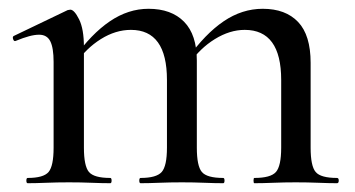

<svg xmlns="http://www.w3.org/2000/svg" viewBox="-20 -417 808 437"><path d="M559 0Q557 0 557 -6Q557 -12 559 -12Q596 -12 608 -25.5Q620 -39 620 -81V-235Q620 -349 537 -349Q503 -349 469 -328Q435 -307 411 -272L407 -284Q447 -340 489 -368.5Q531 -397 578 -397Q630 -397 658.5 -367Q687 -337 687 -274V-81Q687 -39 698.5 -25.5Q710 -12 747 -12Q751 -12 751 -6Q751 0 747 0Q729 0 704.5 -1Q680 -2 653 -2Q627 -2 602.5 -1Q578 0 559 0ZM300 0Q297 0 297 -6Q297 -12 300 -12Q336 -12 348 -25.5Q360 -39 360 -81V-235Q360 -349 278 -349Q243 -349 209.5 -328Q176 -307 152 -272L148 -284Q188 -340 230 -368.5Q272 -397 318 -397Q370 -397 399 -367.5Q428 -338 428 -279V-81Q428 -39 439.5 -25.5Q451 -12 488 -12Q491 -12 491 -6Q491 0 488 0Q469 0 445 -1Q421 -2 394 -2Q367 -2 342.5 -1Q318 0 300 0ZM43 0Q40 0 40 -6Q40 -12 43 -12Q79 -12 90.5 -25.5Q102 -39 102 -81V-276Q102 -308 94.5 -323Q87 -338 69 -338Q59 -338 46 -334.5Q33 -331 16 -324Q12 -322 10 -327.5Q8 -333 11 -335L134 -394Q138 -395 140 -395Q149 -395 160 -373Q171 -351 171 -310V-81Q171 -39 182.5 -25.5Q194 -12 231 -12Q234 -12 234 -6Q234 0 231 0Q212 0 188 -1Q164 -2 137 -2Q110 -2 85.5 -1Q61 0 43 0Z"/></svg>

Font: Cormorant Infant Light Medium
Style: Regular
Weight: 500
Version: Version 4.001